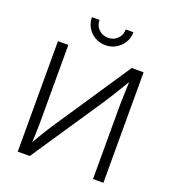

<svg xmlns="http://www.w3.org/2000/svg" viewBox="-164 -1063 1071 1188"><g transform="rotate(20 371.5 -469.5)"><path d="M653.3 0H585V-461.9Q585 -483.4 585.7 -514.2Q586.4 -544.9 587.9 -583.7Q589.4 -622.6 590.8 -667.5L603 -662.1Q575.2 -615.7 553.2 -579.6Q531.2 -543.5 513.2 -514.9Q495.1 -486.3 478.5 -461.4L168.5 0H89.4V-727.5H157.7V-240.7Q157.7 -218.8 157.2 -189.2Q156.7 -159.7 155.5 -126.5Q154.3 -93.3 151.9 -60.5L141.6 -64.5Q160.2 -97.2 178.2 -127.7Q196.3 -158.2 213.1 -184.8Q230 -211.4 243.2 -231.4L575.2 -727.5H653.3ZM372.6 -804.2Q334.5 -804.2 303.5 -822.3Q272.5 -840.3 254.4 -870.8Q236.3 -901.4 236.3 -939H286.1Q286.1 -901.9 311 -877.4Q335.9 -853 372.6 -853Q409.7 -853 434.3 -877.4Q459 -901.9 459 -939H509.3Q509.3 -901.4 491 -871.1Q472.7 -840.8 441.9 -822.5Q411.1 -804.2 372.6 -804.2Z"/></g></svg>

Font: Inter 20pt Light
Style: Regular
Weight: 300
Version: Version 4.001;git-66647c0bb